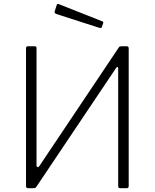

<svg xmlns="http://www.w3.org/2000/svg" viewBox="-20 -984 809 1004"><path d="M163 -742Q171 -742 171 -732V-118Q171 -113 175.5 -110.5Q180 -108 186 -116L600 -734Q603 -740 606.5 -741Q610 -742 616 -742H643Q653 -742 653 -731V-11Q653 0 643 0H609Q598 0 598 -10V-627Q598 -633 594.5 -634Q591 -635 586 -627L170 -7Q166 -1 161.5 -0.5Q157 0 151 0H126Q122 0 119 -2.5Q116 -5 116 -11V-732Q116 -742 126 -742ZM277 -959Q280 -965 286 -963L516 -872Q522 -869 519 -861L513 -844Q512 -840 509.5 -838.5Q507 -837 501 -838L274 -911Q263 -916 266 -925Z"/></svg>

Font: Libre Franklin ExtraLight
Style: Regular
Weight: 250
Designer: Pablo Impallari, Rodrigo Fuenzalida, Nhung Nguyen
Foundry: Impallari Type
Version: Version 3.000